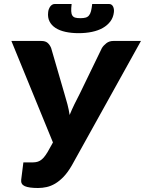

<svg xmlns="http://www.w3.org/2000/svg" viewBox="-20 -933 726 961"><path d="M685.5 -728 339.5 -105Q319.5 -70.5 298.8 -48.8Q278 -27 256.5 -14.2Q235 -1.5 213.5 3.2Q192 8 170.5 8Q125 8 104.2 -1.2Q83.5 -10.5 86 -33L97 -120H136.5Q149 -120 159.5 -121.5Q170 -123 179.8 -128.5Q189.5 -134 198.8 -144.5Q208 -155 218.5 -172.5L245 -220L37 -728H186.5Q207.5 -728 218.5 -718.2Q229.5 -708.5 236 -692.5L302 -465.5Q310.5 -438 317.5 -411.2Q324.5 -384.5 328.5 -357.5Q339.5 -384.5 352.5 -411.2Q365.5 -438 380 -465.5L490 -692.5Q498 -705.5 512.5 -716.8Q527 -728 547.5 -728ZM382 -842Q398 -842 408.2 -844.8Q418.5 -847.5 425.2 -855.5Q432 -863.5 435.5 -877.2Q439 -891 441.5 -913H526Q533.5 -913 538.5 -909.2Q543.5 -905.5 546.2 -899.8Q549 -894 550 -886.5Q551 -879 550 -871.5Q547 -845.5 532.5 -826Q518 -806.5 494.8 -793.2Q471.5 -780 440.5 -773.5Q409.5 -767 373.5 -767Q337.5 -767 307.8 -773.5Q278 -780 257.8 -793.2Q237.5 -806.5 227.8 -826Q218 -845.5 221 -871.5Q221.5 -879 224.2 -886.5Q227 -894 231 -899.8Q235 -905.5 240.8 -909.2Q246.5 -913 254 -913H338.5Q336 -891 336.5 -877.2Q337 -863.5 342 -855.5Q347 -847.5 356.5 -844.8Q366 -842 382 -842Z"/></svg>

Font: Lato ExtraBold
Style: Italic
Weight: 800
Italic angle: -7°
Designer: Lukasz Dziedzic with Adam Twardoch and Botio Nikoltchev
Foundry: tyPoland Lukasz Dziedzic
Version: Version 2.015; 2015-08-06; http://www.latofonts.com/